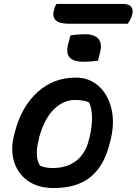

<svg xmlns="http://www.w3.org/2000/svg" viewBox="-20 -939 690 970"><path d="M362 -547Q430 -547 477 -505.5Q524 -464 542 -393.5Q560 -323 540 -237L536 -222Q509 -105 440 -47Q371 11 252 11Q173 11 121.5 -25Q70 -61 51 -122.5Q32 -184 52 -260L56 -275Q89 -401 170 -474Q251 -547 362 -547ZM359 -434Q301 -434 253 -387.5Q205 -341 178 -246L176 -235Q165 -193 166 -159Q167 -125 183 -101Q213 -90 245 -90Q318 -90 365 -126.5Q412 -163 429 -232L432 -243Q459 -357 430 -422Q402 -434 359 -434ZM336 -760Q354 -763 373.5 -764.5Q393 -766 409 -766Q458 -766 477.5 -742.5Q497 -719 486 -676L475 -632Q458 -630 439 -628.5Q420 -627 403 -627Q351 -627 331.5 -649Q312 -671 325 -719ZM265 -919H603Q632 -919 643.5 -903.5Q655 -888 647 -862Q643 -849 637.5 -838.5Q632 -828 626 -819H331Q279 -819 261 -837Q243 -855 253 -889Q255 -899 258.5 -906.5Q262 -914 265 -919Z"/></svg>

Font: Recursive Mn Csl St SmB
Style: Italic
Weight: 600
Italic angle: -15°
Monospace: yes
Version: Version 1.079;hotconv 1.0.112;makeotfexe 2.5.65598; ttfautoh